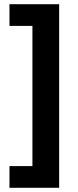

<svg xmlns="http://www.w3.org/2000/svg" viewBox="-20 -734 371 912"><path d="M25 55H134V-611H25V-714H261V158H25Z"/></svg>

Font: Noto Sans New Tai Lue
Style: Regular
Weight: 400
Designer: Monotype Design Team
Foundry: Monotype Imaging Inc.
Version: Version 2.003